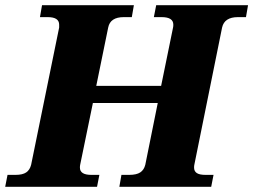

<svg xmlns="http://www.w3.org/2000/svg" viewBox="-48 -720 976 740"><path d="M908 -700 900 -654H869Q817 -654 808 -614L701 -85Q700 -81 700 -74Q700 -60 710.5 -53Q721 -46 744 -46H775L766 0H412L420 -46H450Q478 -46 492.5 -55.5Q507 -65 512 -85L560 -323H310L261 -85Q260 -81 260 -74Q260 -46 304 -46H335L326 0H-28L-19 -46H12Q39 -46 53 -55.5Q67 -65 72 -85L180 -614V-625Q180 -654 136 -654H106L114 -700H468L460 -654H429Q377 -654 369 -614L323 -389H573L619 -614Q620 -618 620 -625Q620 -654 575 -654H545L554 -700Z"/></svg>

Font: Taviraj ExtraBold
Style: Italic
Weight: 800
Italic angle: -12°
Designer: Katatrad Team
Foundry: CadsonDemak
Version: Version 1.001